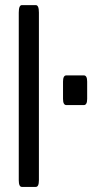

<svg xmlns="http://www.w3.org/2000/svg" viewBox="-20 -734 362 754"><path d="M240.7 -321.3Q227.5 -321.3 227.5 -345.7V-413.6Q227.5 -438 240.7 -438H309.1Q322.3 -438 322.3 -413.6V-345.7Q322.3 -321.3 309.1 -321.3ZM65.9 0Q53.7 0 53.7 -26.4V-684.6Q53.7 -713.9 65.9 -713.9H120.6Q132.8 -713.9 132.8 -684.6V-26.4Q132.8 0 120.6 0Z"/></svg>

Font: BenchNine
Style: Bold
Weight: 700
Version: Version 1 ; ttfautohint (v0.92.18-e454-dirty) -l 8 -r 50 -G 